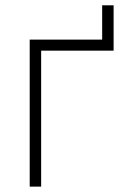

<svg xmlns="http://www.w3.org/2000/svg" viewBox="-20 -693 484 713"><path d="M359.4 -545.9V-673.3H401.9V-504.9H132.8V0H90.3V-545.9Z"/></svg>

Font: Inter Extra Light
Style: Regular
Weight: 200
Designer: Rasmus Andersson
Foundry: rsms
Version: Version 4.000;git-3c8e0fc